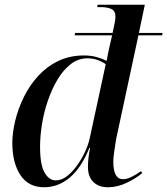

<svg xmlns="http://www.w3.org/2000/svg" viewBox="-20 -780 706 810"><path d="M166 10Q100 10 66 -41.5Q32 -93 32 -177Q32 -221 44.5 -272Q57 -323 81 -371.5Q105 -420 141 -459.5Q177 -499 225.5 -522.5Q274 -546 334 -546Q363 -546 387 -539.5Q411 -533 430 -523Q432 -536 435 -550.5Q438 -565 441 -579L453 -631H295L297 -641H455L459 -660Q462 -674 464.5 -686.5Q467 -699 467 -710Q467 -734 450 -742Q433 -750 404 -750H390L392 -760H591L566 -641H666L664 -631H564L474 -212Q471 -200 467.5 -178Q464 -156 461 -134Q458 -112 458 -98Q458 -24 499 -24Q516 -24 536.5 -34.5Q557 -45 575 -58L580 -50Q556 -29 516 -9.5Q476 10 435 10Q396 10 373.5 -12.5Q351 -35 351 -76Q351 -111 360 -156H357Q323 -72 274.5 -31Q226 10 166 10ZM215 -19Q239 -19 261.5 -36Q284 -53 304 -80.5Q324 -108 338.5 -139Q353 -170 359 -199L426 -509Q413 -519 392.5 -526.5Q372 -534 349 -534Q310 -534 278.5 -509.5Q247 -485 223 -445Q199 -405 182 -355.5Q165 -306 157 -255.5Q149 -205 149 -161Q149 -85 168 -52Q187 -19 215 -19Z"/></svg>

Font: Noto Serif Display Medium
Style: Italic
Weight: 500
Italic angle: -12°
Designer: Monotype Design Team
Foundry: Monotype Imaging Inc.
Version: Version 2.009